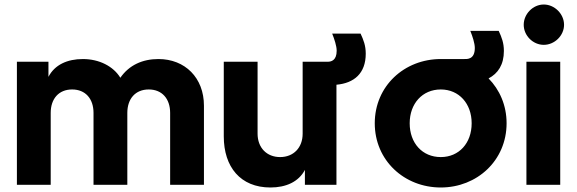

<svg xmlns="http://www.w3.org/2000/svg" viewBox="-20 -820 2561 852"><path d="M55 0H205V-319C205 -382 241 -423 300 -423C359 -423 395 -382 395 -319V0H545V-319C545 -382 581 -423 640 -423C699 -423 735 -382 735 -319V0H885V-351C885 -475 801 -558 683 -558C612 -558 553 -531 514 -475C483 -526 420 -558 348 -558C279 -558 223 -533 195 -479V-546H55Z M1180 12C1249 12 1305 -13 1333 -66V0H1473V-444C1551 -451 1603 -494 1603 -582C1603 -618 1593 -643 1580 -671H1454C1464 -646 1474 -616 1474 -595C1474 -551 1449 -546 1434 -546H1323V-227C1323 -164 1282 -123 1223 -123C1164 -123 1123 -164 1123 -227V-546H973V-215C973 -79 1047 12 1180 12Z M1936 12C2097 12 2228 -108 2228 -273C2228 -353 2197 -422 2148 -472C2190 -494 2216 -533 2216 -594C2216 -630 2206 -655 2193 -683H2067C2077 -658 2087 -628 2087 -607C2087 -555 2052 -558 2040 -558H1936C1774 -558 1643 -438 1643 -273C1643 -108 1774 12 1936 12ZM1798 -273C1798 -360 1854 -423 1936 -423C2017 -423 2073 -360 2073 -273C2073 -185 2017 -123 1936 -123C1854 -123 1798 -185 1798 -273Z M2316 0H2466V-546H2316ZM2304 -710C2304 -662 2345 -621 2393 -621C2441 -621 2483 -662 2483 -710C2483 -758 2441 -800 2393 -800C2345 -800 2304 -758 2304 -710Z"/></svg>

Font: Mluvka ExtraBold
Style: Regular
Weight: 800
Designer: Modified by Jiří Krblich, Original typeface by Gumpita Rahayu
Foundry: Gumpita Rahayu & Jiří Krblich
Version: Version 2.000;Glyphs 3.1.1 (3134)